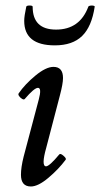

<svg xmlns="http://www.w3.org/2000/svg" viewBox="-20 -656 360 689"><path d="M176.8 -493.2Q66.9 -493.2 66.9 -581.1Q66.9 -598.1 74.2 -631.8Q75.2 -636.2 86.2 -636.2Q97.2 -636.2 97.2 -631.8Q97.2 -549.8 181.2 -549.8Q266.1 -549.8 296.9 -631.8Q297.9 -634.8 303.7 -635.7Q309.6 -636.7 314.9 -635.7Q320.3 -634.8 319.8 -631.8Q309.1 -560.5 274.7 -526.9Q240.2 -493.2 176.8 -493.2ZM90.8 13.2Q55.2 13.2 55.2 -28.8Q55.2 -55.7 64.9 -94.2L119.1 -298.8Q130.4 -340.8 116.2 -340.8Q103 -340.8 68.8 -300.8Q65.9 -297.4 59.6 -301Q53.2 -304.7 48.8 -310.8Q44.4 -316.9 46.9 -320.8Q69.3 -353.5 107.2 -384.8Q145 -416 171.9 -416Q206.1 -416 206.1 -376Q206.1 -355.5 194.8 -313L146 -126Q127.4 -60.1 145 -59.1Q157.2 -59.1 192.9 -102.1Q197.3 -106.4 208 -96.9Q218.8 -87.4 215.8 -83Q189.9 -48.3 153.3 -17.6Q116.7 13.2 90.8 13.2Z"/></svg>

Font: Junicode SmCond Medium
Style: Italic
Weight: 500
Width: 4
Italic angle: -11°
Designer: Peter S. Baker
Version: Version 2.206